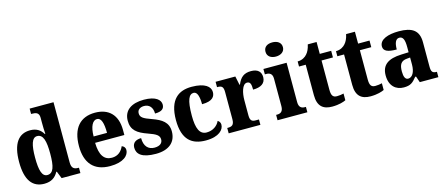

<svg xmlns="http://www.w3.org/2000/svg" viewBox="-51 -1349 4472 1935"><g transform="rotate(-15 2184.5 -381.0)"><path d="M230 10C303 10 347 -22 375 -75H381L411 0H607V-56H601C556 -56 530 -71 530 -133V-760H281V-704H289C330 -704 364 -697 364 -643V-590C364 -553 365 -507 368 -474H362C336 -517 297 -548 228 -548C108 -548 39 -460 39 -267C39 -75 108 10 230 10ZM281 -67C227 -67 206 -133 206 -268C206 -400 227 -473 281 -473C345 -473 364 -400 364 -269C364 -135 345 -67 281 -67Z M916 10C1057 10 1115 -50 1115 -106C1115 -130 1100 -147 1079 -154C1058 -105 1019 -67 955 -67C875 -67 832 -125 829 -256H1134V-308C1134 -467 1047 -550 905 -550C751 -550 663 -453 663 -265C663 -91 746 10 916 10ZM971 -322H831C832 -426 863 -483 909 -483C953 -483 971 -423 971 -322Z M1394 10C1533 10 1606 -59 1606 -167C1606 -263 1542 -304 1447 -338C1355 -370 1330 -388 1330 -430C1330 -467 1361 -487 1401 -487C1453 -487 1489 -451 1489 -385C1557 -385 1587 -408 1587 -453C1587 -501 1539 -549 1415 -549C1288 -549 1204 -496 1204 -385C1204 -289 1259 -246 1369 -208C1449 -180 1481 -160 1481 -118C1481 -83 1457 -54 1396 -54C1332 -54 1289 -96 1289 -182C1243 -182 1197 -164 1197 -106C1197 -40 1246 10 1394 10Z M1915 10C2055 10 2106 -53 2106 -104C2106 -123 2097 -140 2079 -150C2058 -103 2009 -66 1943 -66C1871 -66 1841 -134 1841 -267C1841 -436 1871 -486 1918 -486C1958 -486 1971 -424 1971 -353C2087 -353 2108 -402 2108 -444C2108 -500 2053 -550 1913 -550C1779 -550 1675 -483 1675 -266C1675 -59 1771 10 1915 10Z M2154 0H2485V-56H2453C2417 -56 2393 -64 2393 -123V-282C2393 -353 2413 -446 2464 -446C2499 -446 2506 -417 2506 -362C2586 -362 2637 -392 2637 -458C2637 -511 2606 -548 2533 -548C2459 -548 2420 -516 2391 -445H2386L2367 -536H2161V-480H2164C2206 -480 2227 -471 2227 -412V-128C2227 -65 2200 -56 2158 -56H2154Z M2815 -624C2864 -624 2907 -649 2907 -698C2907 -749 2864 -772 2815 -772C2764 -772 2725 -749 2725 -698C2725 -649 2764 -624 2815 -624ZM2664 0H2975V-56H2965C2932 -56 2902 -69 2902 -125V-536H2660V-480H2676C2708 -480 2738 -467 2738 -415V-127C2738 -70 2709 -56 2675 -56H2664Z M3233 10C3305 10 3354 -7 3376 -18V-88C3356 -83 3331 -79 3306 -79C3262 -79 3248 -104 3248 -163V-467H3367V-536H3248V-660H3156C3147 -616 3131 -585 3113 -565C3095 -543 3061 -520 3013 -520V-467H3083V-149C3083 -31 3141 10 3233 10Z M3633 10C3705 10 3754 -7 3776 -18V-88C3756 -83 3731 -79 3706 -79C3662 -79 3648 -104 3648 -163V-467H3767V-536H3648V-660H3556C3547 -616 3531 -585 3513 -565C3495 -543 3461 -520 3413 -520V-467H3483V-149C3483 -31 3541 10 3633 10Z M3980 10C4049 10 4075 -11 4117 -64H4126L4148 0H4342V-56H4339C4296 -56 4283 -72 4283 -126V-380C4283 -505 4213 -550 4075 -550C3964 -550 3872 -519 3872 -446C3872 -397 3917 -378 4009 -378C4009 -446 4026 -486 4064 -486C4104 -486 4117 -447 4117 -374V-320L4041 -317C3902 -312 3833 -263 3833 -154C3833 -42 3899 10 3980 10ZM4045 -64C4015 -64 4001 -95 4001 -150C4001 -221 4021 -257 4084 -262L4118 -265V-191C4118 -115 4089 -64 4045 -64Z"/></g></svg>

Font: Noto Serif Tamil SemiCondensed ExtraBold
Style: Italic
Weight: 800
Width: 4
Italic angle: -12°
Designer: Indian Type Foundry, Tom Grace, and the Monotype Design Team
Foundry: Monotype Imaging Inc.
Version: Version 2.003